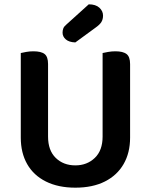

<svg xmlns="http://www.w3.org/2000/svg" viewBox="-20 -852 696 887"><path d="M328 15Q249 15 192 -13.5Q135 -42 105.5 -94Q76 -146 76 -216V-607Q84 -609 100.5 -612Q117 -615 134 -615Q170 -615 186 -602.5Q202 -590 202 -556V-221Q202 -157 237.5 -122.5Q273 -88 328 -88Q382 -88 418 -122.5Q454 -157 454 -221V-607Q462 -609 479 -612Q496 -615 513 -615Q548 -615 564.5 -602.5Q581 -590 581 -556V-216Q581 -146 551 -94Q521 -42 464.5 -13.5Q408 15 328 15ZM287 -739 390 -832Q422 -832 439 -816.5Q456 -801 456 -780Q456 -763 448.5 -750.5Q441 -738 421 -724L328 -656Q299 -657 284 -670Q269 -683 269 -701Q269 -712 272.5 -721Q276 -730 287 -739Z"/></svg>

Font: Baloo Bhaijaan 2 SemiBold
Style: Regular
Weight: 600
Designer: Sanskriti Dholi, Noopur Datye and Ek Type
Foundry: Ek Type
Version: Version 1.700